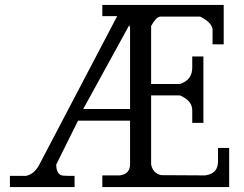

<svg xmlns="http://www.w3.org/2000/svg" viewBox="-20 -755 985 775"><path d="M502 -654 316 -315H505V-645H504Q503 -649 502 -654ZM706 -416Q756 -432 756 -482V-527H801V-259H756V-310Q756 -349 706 -370H590V-91Q597 -56 630 -48L808 -47Q860 -54 860 -103V-158H905V0H393V-47H464Q505 -53 505 -92V-268H295L207 -91Q207 -49 235 -46Q249 -45 261 -45H281V0H20V-45H84Q118 -51 139 -91L453 -690H393V-735H883V-576H838V-637Q834 -665 788 -688H626Q609 -685 590 -650V-416Z"/></svg>

Font: Sawarabi Mincho
Style: Regular
Weight: 400
Version: Version 1.00